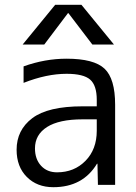

<svg xmlns="http://www.w3.org/2000/svg" viewBox="-20 -777 573 807"><path d="M265.6 -721.7 166 -589.8H75.2L211.9 -756.8H322.3L459 -589.8H368.2L267.6 -721.7ZM386.7 -330.1V-357.4Q386.7 -418 358.9 -442.4Q331.1 -466.8 259.8 -466.8Q175.8 -466.8 79.1 -428.7V-498Q168.9 -530.3 259.8 -530.3Q375 -530.3 419.4 -488.3Q463.9 -446.3 463.9 -336.9V0H391.6L389.6 -88.9H387.7Q328.1 9.8 204.1 9.8Q135.7 9.8 92.8 -33.2Q49.8 -76.2 49.8 -147.5Q49.8 -230.5 115.7 -280.3Q181.6 -330.1 327.1 -330.1ZM386.7 -275.4H327.1Q228.5 -275.4 177.7 -243.2Q127 -210.9 127 -153.3Q127 -108.4 152.3 -80.6Q177.7 -52.7 219.7 -52.7Q292 -52.7 339.4 -101.1Q386.7 -149.4 386.7 -227.5Z"/></svg>

Font: Mgen+ 1c regular
Style: Regular
Weight: 400
Designer: [Source Han Sans]
Ryoko NISHIZUKA  (kana & ideographs); Paul D. Hunt (Latin, Greek & Cyrillic); Wenlong ZHANG  (bopomofo
Version: Version 1.059.20150602